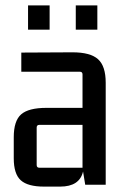

<svg xmlns="http://www.w3.org/2000/svg" viewBox="-20 -685 460 712"><path d="M164 -575H84V-665H164ZM341 -575H261V-665H341ZM203 7H143Q83 7 57 -16.5Q31 -40 31 -98V-176Q31 -237 58.5 -261Q86 -285 152 -285H286V-409Q286 -419 276 -419H59V-490L249 -491Q315 -491 343.5 -465.5Q372 -440 372 -378V0H296L288 -49Q275 7 203 7ZM286 -63V-222H126Q116 -222 116 -212V-73Q116 -63 126 -63Z"/></svg>

Font: Gemunu Libre Medium
Style: Regular
Weight: 500
Designer: Puspanada Ekanayake, Sola Matas, Pathum Egodawatta, Kosala Senevirathne
Foundry: mooniak
Version: Version 1.100